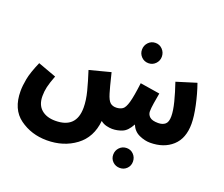

<svg xmlns="http://www.w3.org/2000/svg" viewBox="-140 -866 1537 1318"><g transform="rotate(20 628.5 -206.5)"><path d="M706 5Q743 5 779 -9.5Q815 -24 843 -77Q862 -32 903 -13.5Q944 5 983 5Q1083 5 1145 -51Q1207 -107 1207 -214Q1207 -267 1190.5 -344.5Q1174 -422 1149 -493L1004 -448Q1028 -378 1043.5 -317Q1059 -256 1059 -215Q1059 -173 1040 -157Q1021 -141 989 -141Q945 -141 927 -157.5Q909 -174 909 -197Q909 -220 915 -258Q921 -296 928 -334L784 -357Q772 -258 759 -212.5Q746 -167 728 -155Q710 -143 684 -142Q656 -141 638.5 -156Q621 -171 607 -218Q602 -234 593 -268Q584 -302 570 -360L416 -320Q440 -246 456.5 -182Q473 -118 473 -65Q473 86 320 86Q256 86 218 53Q180 20 180 -44Q180 -78 187.5 -111Q195 -144 216 -199L82 -248Q46 -165 36.5 -114Q27 -63 27 -25Q27 108 112.5 170Q198 232 311 232Q433 232 521 166.5Q609 101 621 -22Q641 -6 664.5 -0.5Q688 5 706 5ZM786 -504Q816 -504 837 -525.5Q858 -547 858 -577Q858 -608 837 -630Q816 -652 786 -652Q755 -652 734 -630Q713 -608 713 -577Q713 -547 734 -525.5Q755 -504 786 -504ZM847 239Q877 239 897.5 218.5Q918 198 918 168Q918 137 897.5 115.5Q877 94 847 94Q816 94 795 115.5Q774 137 774 168Q774 198 795 218.5Q816 239 847 239Z"/></g></svg>

Font: Noto Sans Arabic Condensed Extra
Style: Regular
Weight: 800
Width: 3
Designer: Nadine Chahine - Monotype Design Team
Foundry: Monotype Imaging Inc.
Version: Version 1.902